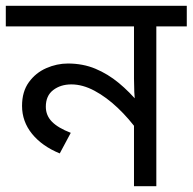

<svg xmlns="http://www.w3.org/2000/svg" viewBox="-30 -642 664 662"><path d="M614 -622V-551H509V0H432V-243L448 -187Q415 -233 376 -270Q337 -307 296 -329Q255 -351 216 -351Q179 -351 153.5 -331.5Q128 -312 128 -274Q128 -244 149 -222.5Q170 -201 214 -184L176 -113Q115 -138 80.5 -180.5Q46 -223 46 -277Q46 -326 69.5 -358.5Q93 -391 129.5 -407Q166 -423 204 -423Q256 -423 299 -405Q342 -387 379.5 -356Q417 -325 451 -284L437 -280Q434 -303 433 -325.5Q432 -348 432 -371V-551H-10V-622Z"/></svg>

Font: ubangla25
Style: Book
Weight: 400
Designer: Jelle Bosma - Monotype Design Team
Foundry: Monotype Imaging Inc.
Version: Version 2.003